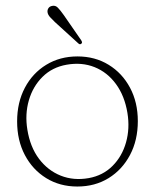

<svg xmlns="http://www.w3.org/2000/svg" viewBox="-20 -654 552 684"><path d="M256 -453Q318.5 -453 367 -423.2Q415.5 -393.5 443.2 -341.5Q471 -289.5 471 -222.5Q471 -154.5 443.2 -102Q415.5 -49.5 367 -19.5Q318.5 10.5 255.5 10.5Q193 10.5 144.5 -19.5Q96 -49.5 68.5 -101.8Q41 -154 41 -221.5Q41 -289 68.5 -341.2Q96 -393.5 144.8 -423.2Q193.5 -453 256 -453ZM296 -19.5Q346.5 -28.5 380.8 -62.8Q415 -97 429 -146.8Q443 -196.5 434 -251.5Q424 -312.5 393.2 -354.5Q362.5 -396.5 317 -414.8Q271.5 -433 217.5 -423.5Q166 -414.5 131.5 -380.2Q97 -346 82.8 -296.5Q68.5 -247 77.5 -192Q87.5 -130 119 -88.2Q150.5 -46.5 196.5 -28.2Q242.5 -10 296 -19.5ZM207 -600.5 269 -511Q271 -508 272 -504.5Q273 -501 270 -498.5Q265 -494 259.5 -499L175.5 -575.5Q166 -584.5 158.5 -592.8Q151 -601 149.5 -609.5Q148 -618 152.5 -624.8Q157 -631.5 166 -633Q177.5 -635.5 186.2 -626.5Q195 -617.5 207 -600.5Z"/></svg>

Font: Fraunces 72pt SuperSoft Thin
Style: Regular
Weight: 100
Version: Version 1.000;[b76b70a41]